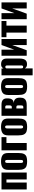

<svg xmlns="http://www.w3.org/2000/svg" viewBox="1534 -2078 660 3769"><g transform="rotate(-90 1864.5 -194.0)"><path d="M29 0V-495H361V0H225V-398H165V0Z M580 8Q528 8 491 -4Q454 -16 434 -52.5Q414 -89 414 -163V-364Q414 -443 456.5 -473.5Q499 -504 580 -504Q661 -504 703 -474Q745 -444 745 -364V-164Q745 -89 725.5 -52.5Q706 -16 669 -4Q632 8 580 8ZM580 -71Q594 -71 601.5 -80.5Q609 -90 609 -115V-381Q609 -404 602 -414Q595 -424 580 -424Q566 -424 558 -414.5Q550 -405 550 -381V-115Q550 -90 558 -80.5Q566 -71 580 -71Z M798 0V-495H1056V-398H942V0Z M1257 8Q1205 8 1168 -4Q1131 -16 1111 -52.5Q1091 -89 1091 -163V-364Q1091 -443 1133.5 -473.5Q1176 -504 1257 -504Q1338 -504 1380 -474Q1422 -444 1422 -364V-164Q1422 -89 1402.5 -52.5Q1383 -16 1346 -4Q1309 8 1257 8ZM1257 -71Q1271 -71 1278.5 -80.5Q1286 -90 1286 -115V-381Q1286 -404 1279 -414Q1272 -424 1257 -424Q1243 -424 1235 -414.5Q1227 -405 1227 -381V-115Q1227 -90 1235 -80.5Q1243 -71 1257 -71Z M1475 0V-495H1695Q1758 -495 1787.5 -468Q1817 -441 1817 -394V-361Q1817 -318 1795.5 -288.5Q1774 -259 1727 -255V-254Q1771 -254 1801 -227Q1831 -200 1831 -141V-124Q1831 -77 1813.5 -49.5Q1796 -22 1763.5 -11Q1731 0 1686 0ZM1619 -67H1650Q1660 -67 1666.5 -71.5Q1673 -76 1676.5 -86.5Q1680 -97 1680 -116V-165Q1680 -178 1677 -186.5Q1674 -195 1667 -199Q1660 -203 1648 -203H1619ZM1619 -293H1648Q1664 -293 1672 -305Q1680 -317 1680 -345V-389Q1680 -404 1673 -412.5Q1666 -421 1651 -421H1619Z M2050 8Q1998 8 1961 -4Q1924 -16 1904 -52.5Q1884 -89 1884 -163V-364Q1884 -443 1926.5 -473.5Q1969 -504 2050 -504Q2131 -504 2173 -474Q2215 -444 2215 -364V-164Q2215 -89 2195.5 -52.5Q2176 -16 2139 -4Q2102 8 2050 8ZM2050 -71Q2064 -71 2071.5 -80.5Q2079 -90 2079 -115V-381Q2079 -404 2072 -414Q2065 -424 2050 -424Q2036 -424 2028 -414.5Q2020 -405 2020 -381V-115Q2020 -90 2028 -80.5Q2036 -71 2050 -71Z M2270 116V-495H2405V-458Q2415 -474 2432 -488.5Q2449 -503 2488 -503Q2518 -503 2543 -493.5Q2568 -484 2584 -459.5Q2600 -435 2600 -388V-150Q2600 -89 2586.5 -55Q2573 -21 2548 -7.5Q2523 6 2489 6Q2454 6 2435 -6.5Q2416 -19 2406 -36V116ZM2435 -70Q2444 -70 2449.5 -72.5Q2455 -75 2458.5 -81Q2462 -87 2463 -94.5Q2464 -102 2464 -113V-376Q2464 -387 2463 -395Q2462 -403 2458.5 -408.5Q2455 -414 2449.5 -417Q2444 -420 2435 -420Q2427 -420 2421.5 -417.5Q2416 -415 2412.5 -411Q2409 -407 2407.5 -402.5Q2406 -398 2406 -394V-112Q2406 -98 2408.5 -88Q2411 -78 2417.5 -74Q2424 -70 2435 -70Z M2654 0V-495H2773V-243L2865 -495H2983V0H2864V-285Q2839 -213 2814 -142Q2789 -71 2762 0Z M3108 0V-398H3018V-495H3336V-398H3246V0Z M3372 0V-495H3491V-243L3583 -495H3701V0H3582V-285Q3557 -213 3532 -142Q3507 -71 3480 0Z"/></g></svg>

Font: Alumni Sans ExtraBold
Style: Regular
Weight: 800
Designer: Robert E. Leuschke
Foundry: Robert E. Leuschke
Version: Version 1.018